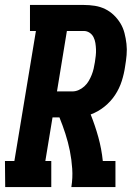

<svg xmlns="http://www.w3.org/2000/svg" viewBox="-35 -755 555 775"><path d="M-14 0 -15 -105H23L110 -630H86V-735H303Q326 -735 348 -731.5Q370 -728 389.5 -718.5Q409 -709 424.5 -694Q440 -679 451 -661Q462 -643 467.5 -621.5Q473 -600 475.5 -578Q478 -556 476 -533Q474 -510 470 -487Q466 -458 456.5 -428Q447 -398 429.5 -371.5Q412 -345 386.5 -324.5Q361 -304 331 -293Q349 -248 362 -201Q375 -154 380 -105H431V0H253Q259 -37 256.5 -74Q254 -111 247 -146Q240 -181 229 -215Q218 -249 205 -281H177L148 -105H172V0ZM195 -386H257Q270 -386 282.5 -391.5Q295 -397 305.5 -406.5Q316 -416 323 -428Q330 -440 335 -452.5Q340 -465 343 -478Q346 -491 348 -504Q350 -517 351.5 -530Q353 -543 352.5 -556Q352 -569 350 -581.5Q348 -594 342.5 -605Q337 -616 326.5 -623Q316 -630 303 -630H235Z"/></svg>

Font: Iosevka Curly Slab Extrabold
Style: Italic
Weight: 800
Italic angle: -9°
Monospace: yes
Designer: Belleve Invis
Foundry: Belleve Invis
Version: Version 22.1.2; ttfautohint (v1.8.4)